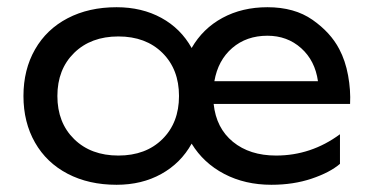

<svg xmlns="http://www.w3.org/2000/svg" viewBox="-20 -502 1028 532"><path d="M511 -369Q542 -423 596.5 -452.5Q651 -482 721 -482Q796 -482 846 -447Q896 -412 920 -366Q937 -334 944.5 -293Q952 -252 950 -214H572Q579 -147 625.5 -109Q672 -71 745 -71Q842 -71 922 -130V-48Q894 -24 843.5 -7Q793 10 732 10Q659 10 601.5 -20Q544 -50 511 -104Q481 -50 427 -20Q373 10 303 10Q226 10 167.5 -20.5Q109 -51 77 -107Q45 -163 45 -236Q45 -309 77 -365Q109 -421 167.5 -451.5Q226 -482 303 -482Q373 -482 427 -452.5Q481 -423 511 -369ZM476 -236Q476 -310 430 -355.5Q384 -401 308 -401Q232 -401 185.5 -355.5Q139 -310 139 -236Q139 -162 185.5 -116.5Q232 -71 308 -71Q384 -71 430 -116.5Q476 -162 476 -236ZM861 -277Q853 -334 814.5 -368.5Q776 -403 721 -403Q663 -403 623.5 -369Q584 -335 574 -277Z"/></svg>

Font: Madhuban
Style: Regular
Weight: 400
Designer: jaikishan Patel
Foundry: MagicType
Version: Version 1.000